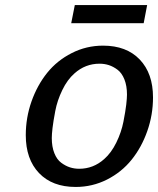

<svg xmlns="http://www.w3.org/2000/svg" viewBox="-20 -721 620 753"><path d="M543.5 -629.9H259.3L273.4 -701.2H557.1ZM183.1 -179.7Q183.1 -145.5 193.1 -120.4Q203.1 -95.2 220 -82.8Q236.8 -70.3 254.2 -64.7Q271.5 -59.1 290.5 -59.1Q346.2 -59.1 388.7 -97.2Q416.5 -121.6 436.3 -162.1Q456.1 -202.6 464.1 -243.9Q472.2 -285.2 475.1 -310.8Q478 -336.4 478 -350.1Q478 -384.3 468 -409.4Q458 -434.6 441.2 -447.3Q424.3 -460 407 -465.6Q389.6 -471.2 370.6 -471.2Q314.5 -471.2 272 -433.1Q244.1 -408.7 224.4 -367.9Q204.6 -327.1 196.8 -285.9Q189 -244.6 186 -219.2Q183.1 -193.8 183.1 -179.7ZM81.1 -190.9Q81.1 -259.3 103.5 -323Q126 -386.7 165 -435.3Q204.1 -483.9 261.5 -512.9Q318.8 -542 384.3 -542Q476.1 -542 528.1 -487.5Q580.1 -433.1 580.1 -338.9Q580.1 -270.5 557.6 -206.8Q535.2 -143.1 496.1 -94.5Q457 -45.9 399.7 -16.8Q342.3 12.2 276.9 12.2Q185.1 12.2 133.1 -42.2Q81.1 -96.7 81.1 -190.9Z"/></svg>

Font: Aurulent Sans
Style: Italic
Weight: 400
Italic angle: -11°
Version: Version 2007.05.04